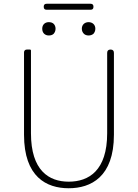

<svg xmlns="http://www.w3.org/2000/svg" viewBox="-20 -990 734 1023"><path d="M108 -499V-272C108 -47 228 13 346 13C464 13 587 -47 587 -272V-708C587 -720 581 -726 569 -726C557 -726 551 -720 551 -708V-280C551 -81 453 -22 346 -22C241 -22 145 -81 145 -280V-720C145 -724 143 -726 139 -726H126H123C114 -726 108 -720 108 -711ZM266 -863C260 -869 251 -872 240 -872C220 -872 205 -859 205 -837C205 -814 220 -801 240 -801C251 -801 260 -804 266 -810C272 -817 276 -826 276 -837C276 -848 272 -857 266 -863ZM345 -970H229C218 -970 213 -965 213 -954C213 -943 218 -938 229 -938H345H462C473 -938 478 -943 478 -954C478 -965 473 -970 462 -970ZM427 -810C433 -804 442 -801 452 -801C462 -801 471 -804 478 -810C484 -817 488 -826 488 -837C488 -859 472 -872 452 -872C432 -872 416 -859 416 -837C416 -826 420 -817 427 -810Z"/></svg>

Font: GenSenRounded2 TW EL
Style: Regular
Weight: 250
Version: Version 2.100;PS 2.1;hotconv 16.6.51;makeotf.lib2.5.65220 DE